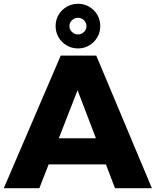

<svg xmlns="http://www.w3.org/2000/svg" viewBox="-25 -995 823 1015"><path d="M296 -701H484L778 0H583L385 -518L183 0H-5ZM175 -264H584V-126H175ZM387 -975Q420 -975 447 -959Q474 -943 489.5 -916.5Q505 -890 505 -857Q505 -825 489.5 -798Q474 -771 447 -755Q420 -739 387 -739Q355 -739 327.5 -755Q300 -771 284.5 -798Q269 -825 269 -857Q269 -890 284.5 -916.5Q300 -943 327.5 -959Q355 -975 387 -975ZM387 -901Q369 -901 355.5 -888Q342 -875 342 -857Q342 -839 355.5 -826Q369 -813 387 -813Q406 -813 419 -826Q432 -839 432 -857Q432 -875 419 -888Q406 -901 387 -901Z"/></svg>

Font: Alexandria
Style: Bold
Weight: 700
Designer: Mohamed Gaber
Foundry: Kief Type Foundry
Version: Version 5.100